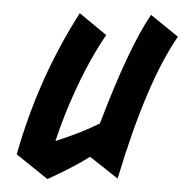

<svg xmlns="http://www.w3.org/2000/svg" viewBox="-103 -748 862 851"><g transform="rotate(-5 328.5 -322.5)"><path d="M273 -57Q200 -19 76 25L-50 -96Q74 -423 283 -695L391 -588Q283 -457 180 -256Q150 -196 126 -140Q246 -167 328 -200V-198Q487 -526 597 -660L707 -553Q551 -365 386 50Z"/></g></svg>

Font: Vampiro One
Style: Regular
Weight: 400
Designer: Riccardo De Franceschi
Foundry: Sorkin Type Co.
Version: Version 1.002